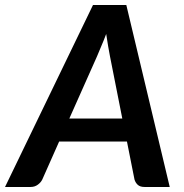

<svg xmlns="http://www.w3.org/2000/svg" viewBox="-60 -743 730 763"><path d="M614.5 0 442 -723H309.5L-40 0H62C72.7 0 82.1 -3 90.2 -9C98.4 -15 104.3 -21.8 108 -29.5L175 -180.5H444.5L474.5 -29.5C477.2 -20.8 481.6 -13.8 487.8 -8.2C493.9 -2.8 502.7 0 514 0ZM215.5 -272 325.5 -519C330.2 -530.3 335.8 -543.6 342.2 -558.8C348.8 -573.9 355.3 -590.3 362 -608C364.7 -590.3 367.2 -574 369.8 -559C372.2 -544 374.7 -530.8 377 -519.5L426 -272Z"/></svg>

Font: Lato
Style: Bold Italic
Weight: 700
Italic angle: -7°
Designer: Lukasz Dziedzic
Foundry: tyPoland Lukasz Dziedzic
Version: Version 2.007; 2014-02-27